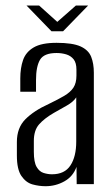

<svg xmlns="http://www.w3.org/2000/svg" viewBox="-20 -658 399 686"><path d="M142.6 7.3Q119.6 7.3 96.2 0.9Q72.8 -5.6 56.6 -29.1Q40.3 -52.6 40.3 -102.5V-150.8Q40.3 -201.2 70.5 -231.7Q100.6 -262.2 153.9 -286.4Q187.9 -302.8 209.7 -315.7Q231.4 -328.5 242.3 -344.9Q253.1 -361.4 253.1 -387.8V-409.1Q253.1 -433.5 243.1 -446.1Q233 -458.7 216.7 -463.7Q200.4 -468.6 182 -468.6Q137.1 -468.6 122.9 -444.3Q108.7 -420.1 108.7 -372.3V-330.3H52.5V-378Q52.5 -415 62.4 -443.5Q72.3 -472 100.3 -488.5Q128.2 -505 182 -505Q239.3 -505 267.7 -492.2Q296.1 -479.3 305.7 -455.2Q315.3 -431.2 315.3 -398.1V0H254L253.3 -61.8Q241.2 -27.6 210 -10.1Q178.9 7.3 142.6 7.3ZM165.6 -35.3Q211.1 -35.3 231.7 -67Q252.4 -98.6 252.4 -152.1V-310.1Q241.9 -294 218.8 -280.9Q195.8 -267.7 172.3 -254.6Q138.2 -234.8 119.6 -213.6Q100.9 -192.3 100.9 -154.4V-115.5Q100.9 -78.7 110.8 -61.7Q120.7 -44.6 136 -40Q151.2 -35.3 165.6 -35.3ZM163.8 -546.4 74.8 -638.2H119.8L184.7 -579.8L251.1 -638.2H294.8L205.5 -546.4Z"/></svg>

Font: Alumni Sans SC Thin
Style: Regular
Weight: 100
Designer: Robert E. Leuschke
Foundry: Robert E. Leuschke
Version: Version 1.018